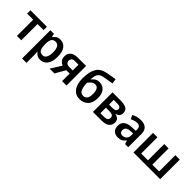

<svg xmlns="http://www.w3.org/2000/svg" viewBox="234 -2138 3750 3750"><g transform="rotate(45 2109.5 -262.5)"><path d="M475 -449H307V0H187V-449H20V-541H475Z M805 -455Q860 -455 887 -407Q914 -359 914 -273Q914 -188 887.5 -137Q861 -86 807 -86Q740 -86 715.5 -134Q691 -182 691 -272V-288Q691 -373 717 -414Q743 -455 805 -455ZM841 -551Q782 -551 747.5 -527Q713 -503 691 -469H686L669 -541H570V240H691V20Q691 1 689 -22.5Q687 -46 685 -64H691Q712 -35 746.5 -12.5Q781 10 838 10Q926 10 982.5 -61.5Q1039 -133 1039 -271Q1039 -410 985 -480.5Q931 -551 841 -551Z M1243 -377Q1243 -408 1264 -430.5Q1285 -453 1331 -453H1435V-294H1344Q1243 -294 1243 -377ZM1223 0 1342 -208H1435V0H1557V-541H1322Q1232 -541 1178 -499Q1124 -457 1124 -378Q1124 -308 1156.5 -271.5Q1189 -235 1229 -221L1089 0Z M1678 -324Q1678 -162 1744.5 -76Q1811 10 1921 10Q2029 10 2097 -58.5Q2165 -127 2165 -264Q2165 -376 2112 -440Q2059 -504 1966 -504Q1906 -504 1866.5 -475.5Q1827 -447 1810 -419H1804Q1809 -526 1842 -570Q1875 -614 1947 -627Q1991 -635 2053 -645.5Q2115 -656 2163 -663L2148 -765Q2096 -757 2041.5 -748Q1987 -739 1934 -728Q1795 -701 1736.5 -601.5Q1678 -502 1678 -324ZM1929 -86Q1855 -86 1828.5 -158Q1802 -230 1802 -318Q1813 -340 1850.5 -376.5Q1888 -413 1939 -413Q1993 -413 2016.5 -369.5Q2040 -326 2040 -253Q2040 -161 2009.5 -123.5Q1979 -86 1929 -86Z M2723 -402Q2723 -480 2667 -510.5Q2611 -541 2519 -541H2286V0H2520Q2640 0 2689.5 -45Q2739 -90 2739 -160Q2739 -215 2706 -245Q2673 -275 2622 -282V-286Q2723 -307 2723 -402ZM2601 -390Q2601 -324 2501 -324H2407V-453H2515Q2601 -453 2601 -390ZM2614 -164Q2614 -86 2511 -86H2407V-238H2510Q2614 -238 2614 -164Z M3140 -258V-211Q3140 -145 3105 -112Q3070 -79 3020 -79Q2986 -79 2965 -96.5Q2944 -114 2944 -155Q2944 -200 2973.5 -226Q3003 -252 3079 -255ZM3064 -551Q3009 -551 2959.5 -537.5Q2910 -524 2872 -503L2909 -421Q2943 -438 2979.5 -449.5Q3016 -461 3053 -461Q3094 -461 3117 -437.5Q3140 -414 3140 -359V-331L3053 -328Q2819 -321 2819 -156Q2819 -70 2864.5 -30Q2910 10 2978 10Q3042 10 3078.5 -10.5Q3115 -31 3148 -75H3152L3175 0H3261V-365Q3261 -551 3064 -551Z M4144 -541V0H3406V-541H3527V-92H3715V-541H3835V-92H4022V-541Z"/></g></svg>

Font: Noto Sans Display Medium
Style: Regular
Weight: 500
Designer: Monotype Design Team
Foundry: Monotype Imaging Inc.
Version: Version 1.900